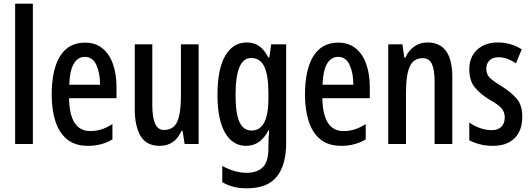

<svg xmlns="http://www.w3.org/2000/svg" viewBox="-20 -780 2879 1040"><path d="M158 0H62V-760H158Z M440 -549Q497 -549 535 -518Q573 -487 592 -432.5Q611 -378 611 -309V-248H354Q357 -70 469 -70Q499 -70 528.5 -79Q558 -88 589 -108V-25Q531 10 457 10Q386 10 343 -25.5Q300 -61 280 -123.5Q260 -186 260 -266Q260 -403 305.5 -476Q351 -549 440 -549ZM440 -472Q402 -472 380 -435.5Q358 -399 355 -321H522Q522 -384 502 -428Q482 -472 440 -472Z M1056 -540V0H980L969 -71H963Q927 10 845 10Q773 10 741.5 -43.5Q710 -97 710 -188V-540H805V-210Q805 -76 867 -76Q920 -76 940 -121Q960 -166 960 -256V-540Z M1317 -550Q1355 -550 1383 -531Q1411 -512 1433 -469H1439L1449 -540H1530V-4Q1530 113 1479.5 176.5Q1429 240 1317 240Q1278 240 1246 232Q1214 224 1184 207V119Q1254 156 1315 156Q1373 156 1403.5 126Q1434 96 1434 23V8Q1434 -8 1435 -30Q1436 -52 1438 -74H1434Q1391 10 1313 10Q1240 10 1199 -61Q1158 -132 1158 -267Q1158 -406 1200 -478Q1242 -550 1317 -550ZM1340 -466Q1256 -466 1256 -266Q1256 -166 1277 -119.5Q1298 -73 1343 -73Q1434 -73 1434 -247V-273Q1434 -373 1411.5 -419.5Q1389 -466 1340 -466Z M1812 -549Q1869 -549 1907 -518Q1945 -487 1964 -432.5Q1983 -378 1983 -309V-248H1726Q1729 -70 1841 -70Q1871 -70 1900.5 -79Q1930 -88 1961 -108V-25Q1903 10 1829 10Q1758 10 1715 -25.5Q1672 -61 1652 -123.5Q1632 -186 1632 -266Q1632 -403 1677.5 -476Q1723 -549 1812 -549ZM1812 -472Q1774 -472 1752 -435.5Q1730 -399 1727 -321H1894Q1894 -384 1874 -428Q1854 -472 1812 -472Z M2295 -550Q2430 -550 2430 -363V0H2334V-341Q2334 -402 2319.5 -433.5Q2305 -465 2270 -465Q2221 -465 2200 -420.5Q2179 -376 2179 -274V0H2083V-540H2160L2170 -468H2176Q2193 -507 2224.5 -528.5Q2256 -550 2295 -550Z M2809 -149Q2809 -72 2767 -31Q2725 10 2650 10Q2612 10 2579.5 1.5Q2547 -7 2522 -20V-117Q2545 -99 2578 -87Q2611 -75 2644 -75Q2677 -75 2695.5 -93Q2714 -111 2714 -145Q2714 -173 2696.5 -193.5Q2679 -214 2632 -240Q2582 -270 2552 -306.5Q2522 -343 2522 -405Q2522 -471 2564.5 -510.5Q2607 -550 2677 -550Q2713 -550 2745 -540.5Q2777 -531 2806 -513L2775 -437Q2753 -452 2729 -461Q2705 -470 2680 -470Q2649 -470 2631.5 -453Q2614 -436 2614 -408Q2614 -379 2631.5 -360.5Q2649 -342 2697 -313Q2747 -282 2778 -246.5Q2809 -211 2809 -149Z"/></svg>

Font: Noto Sans Thai ExtCond Med
Style: Regular
Weight: 500
Width: 2
Designer: Monotype Design Team
Foundry: Monotype Imaging Inc.
Version: Version 2.002; ttfautohint (v1.8.4.7-5d5b)